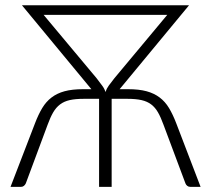

<svg xmlns="http://www.w3.org/2000/svg" viewBox="-20 -728 822 748"><path d="M415 -343V0H366V-343H306.5Q273.5 -343 251.5 -338Q229.5 -333 214 -321.2Q198.5 -309.5 187.2 -290.2Q176 -271 165.5 -242L80.5 -13.5Q78 -8 73.2 -4Q68.5 0 61.5 0H21L116.5 -248Q129.5 -282 144.5 -307Q159.5 -332 180.8 -348.2Q202 -364.5 231.5 -372.5Q261 -380.5 303.5 -380.5H336L65.5 -707.5H104.5H106.5H675H677.5H716.5L446 -380.5H479Q521.5 -380.5 551 -372.5Q580.5 -364.5 602 -348.2Q623.5 -332 638.5 -307Q653.5 -282 666.5 -248L761.5 0H721.5Q714.5 0 709.5 -4Q704.5 -8 702.5 -13.5L617 -242Q606.5 -271 595.5 -290.2Q584.5 -309.5 569 -321.2Q553.5 -333 531.2 -338Q509 -343 476 -343ZM356.5 -423Q369.5 -406 378.2 -394.2Q387 -382.5 391 -369.5Q395 -382.5 403.5 -394.2Q412 -406 425.5 -423L631.5 -670H150Z"/></svg>

Font: Lato Light
Style: Regular
Weight: 300
Designer: Lukasz Dziedzic
Foundry: tyPoland Lukasz Dziedzic
Version: Version 2.007; 2014-02-27